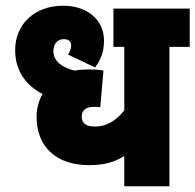

<svg xmlns="http://www.w3.org/2000/svg" viewBox="-20 -652 684 672"><path d="M644 -488V-622H377V-488H415V-266C388 -231 354 -209 312 -209C284 -209 266 -219 266 -244C266 -267 282 -278 309 -278C316 -278 324 -278 331 -277L342 -405C329 -408 305 -409 294 -409C276 -409 258 -408 241 -405C202 -414 166 -436 167 -474C167 -499 182 -515 203 -515C221 -515 229 -506 229 -492C229 -479 222 -467 218 -461L313 -416C331 -442 344 -466 344 -511C344 -579 289 -632 201 -632C101 -632 33 -567 33 -477C33 -402 73 -352 129 -323C115 -299 108 -271 108 -243C108 -141 174 -74 292 -74C347 -74 381 -85 415 -106V0H573V-488Z"/></svg>

Font: Noto Sans Condensed Black
Style: Italic
Weight: 900
Width: 3
Italic angle: -12°
Designer: Monotype Design Team
Foundry: Monotype Imaging Inc.
Version: Version 2.013